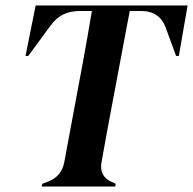

<svg xmlns="http://www.w3.org/2000/svg" viewBox="-20 -680 704 700"><path d="M132 0 134 -10 158 -19Q204 -38 214 -87L263 -350Q271 -392 280.5 -443.5Q290 -495 299 -546.5Q308 -598 315 -640H272Q236 -640 210 -627Q184 -614 163 -585L83 -476H73L110 -660H664L632 -476H622L585 -577Q563 -640 494 -640H453L391 -311Q381 -260 370.5 -201.5Q360 -143 350 -88Q341 -36 389 -16L402 -10L400 0Z"/></svg>

Font: DM Serif Display
Style: Italic
Weight: 400
Italic angle: -12°
Designer: Colophon Foundry, Frank Grießhammer
Foundry: Colophon Foundry
Version: Version 5.100; ttfautohint (v1.8.2)